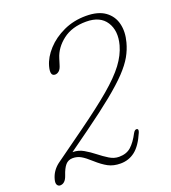

<svg xmlns="http://www.w3.org/2000/svg" viewBox="-133 -808 818 916"><g transform="rotate(-20 276.5 -350.0)"><path d="M1 -27.5Q11.5 -67 45.5 -93.5L200.5 -205Q304 -279.5 367.8 -333.5Q431.5 -387.5 464.8 -432Q498 -476.5 510.5 -522Q529 -590.5 499.2 -636.8Q469.5 -683 398.5 -683Q326.5 -683 280.2 -647.5Q234 -612 219 -562.5L209.5 -532Q204 -512.5 194.5 -504.2Q185 -496 174.5 -496Q147.5 -496 160.5 -544Q172 -585.5 206.5 -623.2Q241 -661 292.8 -685Q344.5 -709 407 -709Q468.5 -709 503.8 -683.5Q539 -658 549.2 -616Q559.5 -574 546 -524Q537 -489.5 518.8 -457.2Q500.5 -425 465.8 -388.2Q431 -351.5 373 -304.2Q315 -257 226.5 -193L125 -120H126.5Q155 -120 180.5 -105.2Q206 -90.5 230 -71.5Q254 -52.5 277.8 -37.8Q301.5 -23 327 -23Q365 -23 388.2 -44Q411.5 -65 432 -104.5Q441 -121 451.5 -118.5Q461 -116 454 -99Q429 -40.5 397 -15.5Q365 9.5 323 9.5Q287 9.5 260.8 -4.5Q234.5 -18.5 204 -46Q176 -71.5 157.2 -82.2Q138.5 -93 116 -93Q93 -93 79 -76.8Q65 -60.5 54 -27Q42 9 16 9Q6.5 9 1.2 0Q-4 -9 1 -27.5Z"/></g></svg>

Font: Fraunces 72pt S100 Thin
Style: Italic
Weight: 100
Italic angle: -16°
Version: Version 1.000; ttfautohint (v1.8.3)